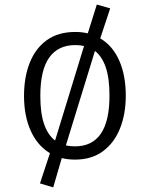

<svg xmlns="http://www.w3.org/2000/svg" viewBox="-20 -688 655 840"><path d="M309.2 -548.2Q338.5 -548.2 364.1 -542.1L403.6 -668.2L462.1 -651.3L418.5 -520Q472.8 -488.2 501.5 -423.3Q530.3 -358.5 530.3 -269.2Q530.3 -189.2 505.1 -126.2Q480 -63.1 430.5 -26.4Q381 10.3 307.7 10.3Q277.4 10.3 250.3 3.6L212.8 131.8L154.9 114.4L198.5 -17.9Q143.6 -50.8 114.4 -115.9Q85.1 -181 85.1 -268.2Q85.1 -350.8 110.3 -413.8Q135.4 -476.9 185.1 -512.6Q234.9 -548.2 309.2 -548.2ZM309.2 -490.8Q234.4 -490.8 195.4 -436.2Q156.4 -381.5 156.4 -268.2Q156.4 -192.3 173.1 -144.6Q189.7 -96.9 221 -73.3L347.7 -486.7Q330.3 -490.8 309.2 -490.8ZM459 -269.2Q459 -345.6 442.6 -393.6Q426.2 -441.5 395.4 -465.1L268.2 -51.8Q286.7 -47.7 307.7 -47.7Q459 -47.7 459 -269.2Z"/></svg>

Font: Fira Code Light
Style: Regular
Weight: 300
Monospace: yes
Designer: Carrois Corporate, Edenspiekermann AG, Nikita Prokopov
Foundry: Carrois Corporate, Edenspiekermann AG, Nikita Prokopov
Version: Version 6.000; ttfautohint (v1.8.2) -l 8 -r 50 -G 200 -x 14 